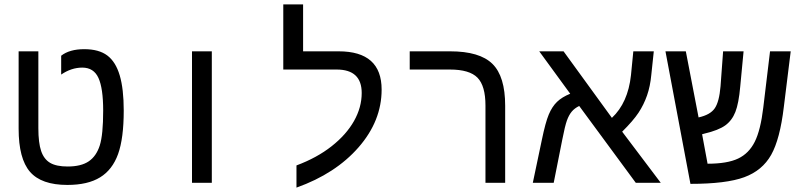

<svg xmlns="http://www.w3.org/2000/svg" viewBox="-20 -833 3641 875"><path d="M287.1 9.8Q168.5 9.8 116.7 -50Q64.9 -109.9 64.9 -246.1V-599.1H154.8V-249Q154.8 -182.1 167.5 -144.8Q180.2 -107.4 208.5 -90.8Q236.8 -74.2 288.1 -74.2Q349.6 -74.2 384.3 -97.7Q418.9 -121.1 434.6 -169.9Q450.2 -218.8 450.2 -329.1Q450.2 -430.7 428.7 -477.8Q407.2 -524.9 355 -524.9Q305.2 -524.9 258.8 -493.2V-579.1Q296.9 -608.9 363.8 -608.9Q430.7 -608.9 469 -580.1Q507.3 -551.3 525.6 -489.5Q543.9 -427.7 543.9 -329.1Q543.9 -202.6 518.1 -130.9Q492.2 -59.1 436 -24.7Q379.9 9.8 287.1 9.8Z M855 -599.1H945.3V0H855Z M1331.1 -79.1Q1424.3 -113.8 1491.2 -166.5Q1558.1 -219.2 1593.3 -281.5Q1628.4 -343.8 1628.4 -409.2Q1628.4 -516.1 1514.2 -516.1H1271V-813H1361.3V-599.1H1523.4Q1719.2 -599.1 1719.2 -424.8Q1719.2 -282.2 1614.3 -161.9Q1509.3 -41.5 1331.1 22Z M2282.2 0H2192.4V-352.1Q2192.4 -441.9 2156 -479Q2119.6 -516.1 2030.3 -516.1H1847.2V-599.1H2031.2Q2166 -599.1 2224.1 -542Q2282.2 -484.9 2282.2 -351.1Z M2437.5 -599.1H2548.3L2768.6 -295.9Q2841.8 -364.3 2855.5 -490.2L2866.2 -599.1H2959.5L2948.2 -492.2Q2943.4 -439.9 2928.7 -397.9Q2914.1 -356 2889.9 -319.3Q2865.7 -282.7 2815.4 -232.9L2991.2 0H2877.4L2619.6 -350.1Q2598.6 -339.8 2585.7 -324.5Q2572.8 -309.1 2563.7 -284.2Q2554.7 -259.3 2542.5 -196.8L2503.4 0H2408.2L2449.2 -194.8Q2465.8 -275.4 2481 -311.3Q2496.1 -347.2 2518.6 -368.9Q2541 -390.6 2578.6 -405.8Z M3163.6 -297.9Q3216.8 -309.6 3237.3 -339.4Q3257.8 -369.1 3263.7 -439.9L3275.4 -599.1H3368.7L3353.5 -439Q3346.7 -361.8 3331.3 -322.8Q3315.9 -283.7 3285.2 -261.5Q3254.4 -239.3 3190.4 -224.1L3179.7 -221.2L3204.6 -86.9Q3294.4 -86.9 3343.8 -110.4Q3393.1 -133.8 3419.7 -187Q3446.3 -240.2 3458.5 -342.8L3489.3 -599.1H3583.5L3552.2 -346.2Q3534.7 -198.7 3494.4 -127.2Q3454.1 -55.7 3371.8 -25.4Q3289.6 4.9 3126.5 4.9L3012.7 -599.1H3105.5Z"/></svg>

Font: Courier New
Style: Regular
Weight: 400
Designer: Steve Matteson
Foundry: Ascender Corporation
Version: Version 2.00.3